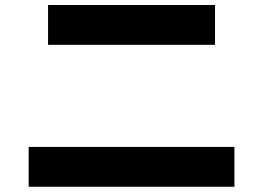

<svg xmlns="http://www.w3.org/2000/svg" viewBox="-20 -739 1040 759"><path d="M170 -561.8V-719.3H830V-561.8ZM93.3 -0.7V-158.2H906.7V-0.7Z"/></svg>

Font: Murecho Thin
Style: Regular
Weight: 100
Designer: Neil Summerour
Foundry: Positype
Version: Version 1.010